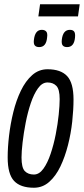

<svg xmlns="http://www.w3.org/2000/svg" viewBox="-20 -871 394 901"><path d="M139 10Q76 10 46 -22Q16 -54 16 -132Q16 -179 22.5 -234.5Q29 -290 42.5 -345Q56 -400 78 -445.5Q100 -491 131 -518.5Q162 -546 203 -546Q265 -546 295 -514Q325 -482 325 -404Q325 -357 319 -301Q313 -245 299 -190Q285 -135 263.5 -90Q242 -45 211 -17.5Q180 10 139 10ZM139 -52Q164 -52 183.5 -79Q203 -106 217.5 -149Q232 -192 241.5 -240.5Q251 -289 255.5 -333Q260 -377 260 -406Q260 -452 244.5 -468Q229 -484 203 -484Q178 -484 158.5 -457Q139 -430 124.5 -387Q110 -344 100.5 -295Q91 -246 86 -202.5Q81 -159 81 -132Q81 -84 96.5 -68Q112 -52 139 -52ZM295 -650Q281 -650 274.5 -657.5Q268 -665 270 -684Q275 -731 308 -731Q322 -731 328 -723Q334 -715 332 -695Q328 -650 295 -650ZM164 -650Q150 -650 143.5 -657.5Q137 -665 139 -683Q144 -731 176 -731Q190 -731 197 -723Q204 -715 201 -695Q197 -650 164 -650ZM160 -794 168 -851H354L346 -794Z"/></svg>

Font: Georama Condensed
Style: Italic
Weight: 400
Width: 3
Italic angle: -9°
Designer: Jean-Baptiste Levee
Foundry: Production Type
Version: Version 1.000